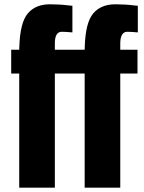

<svg xmlns="http://www.w3.org/2000/svg" viewBox="-20 -867 665 887"><path d="M513.2 -847.2Q558.1 -847.2 601.1 -841.8L616.7 -840.3V-717.3Q583 -720.2 568.4 -720.2Q536.1 -720.2 535.6 -667V-637.2H615.2V-527.3H535.6V0H371.1V-527.3H233.4V0H68.8V-527.3H31.7V-637.2H68.8L69.3 -651.4Q72.8 -762.7 108.4 -804.9Q144 -847.2 210.9 -847.2Q255.9 -847.2 298.8 -841.8L314.5 -840.3V-717.3Q280.3 -720.2 265.6 -720.2Q233.4 -720.2 233.4 -667V-637.2H371.1L371.6 -651.4Q375 -762.7 410.6 -804.9Q446.3 -847.2 513.2 -847.2Z"/></svg>

Font: Oswald-Bold
Style: Bold
Weight: 700
Designer: vernon adams
Foundry: vernon adams
Version: Version 2.002; ttfautohint (v0.92.18-e454-dirty) -l 8 -r 50 